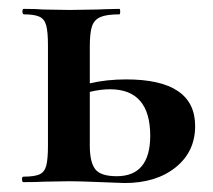

<svg xmlns="http://www.w3.org/2000/svg" viewBox="-20 -406 475 428"><path d="M314.9 -103Q314.9 -207 225.1 -207Q204.1 -207 180.2 -201.2V-81.1Q180.2 -44.9 192.1 -29.1Q204.1 -13.2 240.2 -13.2Q314.5 -13.2 314.9 -103ZM415 -125Q415 -67.9 371.6 -33Q328.1 2 257.8 2L204.1 0Q156.2 -2 134.8 -2L77.1 -1Q61 0 32.2 0Q29.3 0 29.1 -6.1Q28.8 -12.2 32.2 -12.2Q56.2 -12.2 67.6 -17.1Q79.1 -22 83 -36.4Q86.9 -50.8 86.9 -81.1V-305.2Q86.9 -335 83 -349.4Q79.1 -363.8 67.6 -368.9Q56.2 -374 33.2 -374Q30.3 -374 30 -380.1Q29.8 -386.2 33.2 -386.2Q61 -386.2 76.2 -384.8L134.8 -383.8L196.8 -384.8Q214.8 -385.7 246.1 -386.2Q248 -386.2 248 -380.1Q248 -374 246.1 -374Q217.3 -374 203.6 -367.9Q189.9 -361.8 185.1 -347.4Q180.2 -333 180.2 -303.2V-220.2Q217.3 -229 261.2 -229Q415 -229 415 -125Z"/></svg>

Font: Cormorant-Bold
Style: Bold
Weight: 700
Designer: Christian Thalmann (Catharsis Fonts)
Version: Version 3.000